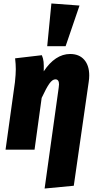

<svg xmlns="http://www.w3.org/2000/svg" viewBox="-20 -862 553 1106"><path d="M318 -356 320 -376Q320 -405 299 -405Q282 -405 264.5 -380.5Q247 -356 220 -298L179 0H12L66 -388Q71 -435 71 -463Q71 -492 67 -526L221 -544Q229 -526 231 -506Q233 -486 232 -451Q264 -500 302.5 -525.5Q341 -551 384 -551Q436 -551 465 -518Q494 -485 494 -427Q494 -410 491 -390L405 208L237 224ZM438 -830 358 -596H252L276 -842Z"/></svg>

Font: Fira Sans Condensed ExtraBold
Style: Italic
Weight: 800
Width: 3
Italic angle: -8°
Designer: bBox Type GmbH & Carrois Corporate GbR & Edenspiekermann AG
Foundry: bBox Type GmbH & Carrois Corporate GbR & Edenspiekermann AG
Version: Version 4.301